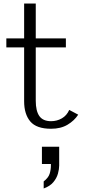

<svg xmlns="http://www.w3.org/2000/svg" viewBox="-20 -720 505 1090"><path d="M270 11Q187 11 152 -30.5Q117 -72 117 -145V-451H16V-502H117V-700H183V-502H354V-451H183V-148Q183 -90 203.5 -61Q224 -32 270 -32Q303 -32 331 -48Q359 -64 373 -96L424 -69Q402 -35 363.5 -12Q325 11 270 11ZM228 350V310Q255 289 262 266Q269 243 269 219V211H218V113H316V220Q316 240 309 265.5Q302 291 283 314Q264 337 228 350Z"/></svg>

Font: Panamera
Style: Regular
Weight: 400
Designer: Bastien Sozeau
Foundry: NBR — Bastien Sozeau
Version: Version 3.002; ttfautohint (v1.8.4.7-5d5b);gftools[0.9.33]